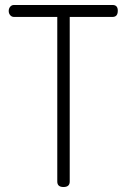

<svg xmlns="http://www.w3.org/2000/svg" viewBox="-20 -751 508 771"><path d="M36 -731H432Q453 -731 453 -708Q453 -683 432 -683H260V-22Q260 0 235 0Q210 0 210 -22V-683H36Q27 -683 21 -690Q15 -697 15 -707Q15 -717 21 -724Q27 -731 36 -731Z"/></svg>

Font: Dosis
Style: Light
Weight: 300
Designer: Edgar Tolentino, Pablo Impallari, Igino Marini
Foundry: Edgar Tolentino, Pablo Impallari, Igino Marini
Version: Version 1.007